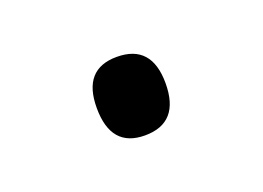

<svg xmlns="http://www.w3.org/2000/svg" viewBox="-35 -149 305 223"><g transform="rotate(-20 117.5 -37.5)"><path d="M75 -38Q75 -86 117 -86Q160 -86 160 -38Q160 11 117 11Q75 11 75 -38Z"/></g></svg>

Font: Noto Sans Gurmukhi SemiCondensed Light
Style: Regular
Weight: 300
Width: 4
Designer: Jelle Bosma - Monotype Design Team
Foundry: Monotype Imaging Inc.
Version: Version 2.004; ttfautohint (v1.8.4.7-5d5b)